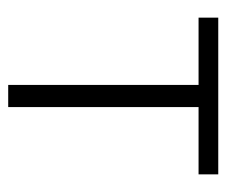

<svg xmlns="http://www.w3.org/2000/svg" viewBox="-62 -490 552 468"><g transform="rotate(90 214.0 -256.0)"><path d="M187 0V-464H23V-512H405V-464H241V0Z"/></g></svg>

Font: IBM Plex Sans Condensed Light
Style: Regular
Weight: 300
Width: 3
Designer: Mike Abbink, Paul van der Laan, Pieter van Rosmalen
Foundry: Bold Monday
Version: Version 3.201